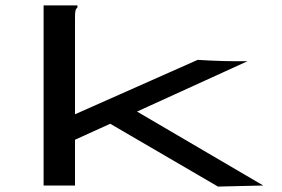

<svg xmlns="http://www.w3.org/2000/svg" viewBox="-20 -685 1040 709"><path d="M387 -228 257 -169V0H141V-665H266V-658Q260 -652 258.5 -645Q257 -638 257 -621V-263L710 -464Q727 -463 754 -461.5Q781 -460 807.5 -459.5Q834 -459 851 -459H894L486 -273L952 0L785 4Z"/></svg>

Font: Inconsolata UltraExpanded SemiBold
Style: Regular
Weight: 600
Width: 9
Monospace: yes
Designer: Raph Levien, Cyreal, Brenton Simpson
Foundry: Raph Levien, Cyreal, Google
Version: Version 3.001; ttfautohint (v1.8.2.53-6de2)